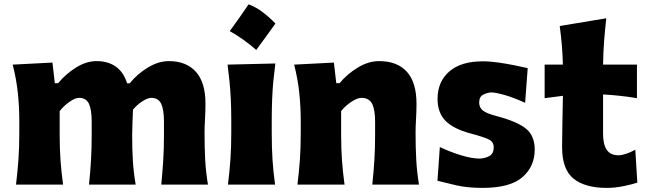

<svg xmlns="http://www.w3.org/2000/svg" viewBox="-20 -873 3060 908"><path d="M742.7 0Q748.5 -60.1 752 -115.7Q755.4 -171.4 755.4 -233.9V-297.9Q755.4 -354.5 742.2 -382.3Q729 -410.2 695.3 -410.2Q678.2 -410.2 653.1 -393.8Q627.9 -377.4 608.9 -354.5Q607.9 -325.2 606.4 -292Q605 -258.8 605 -231.9Q605 -165.5 608.4 -111.3Q611.8 -57.1 621.6 0H400.9Q407.2 -60.1 410.4 -115.7Q413.6 -171.4 413.6 -233.9V-297.9Q413.6 -354.5 400.6 -382.3Q387.7 -410.2 353.5 -410.2Q335.4 -410.2 308.3 -391.1Q281.2 -372.1 262.2 -347.7V-233.9Q262.2 -171.4 266.1 -115.7Q270 -60.1 278.3 0H55.7Q63 -60.1 67.1 -116.9Q71.3 -173.8 71.3 -244.6V-300.8Q71.3 -366.2 64.5 -432.4Q57.6 -498.5 40 -567.4L228 -577.1L239.3 -479.5H254.9Q290 -522.5 338.9 -553.2Q387.7 -584 437 -584Q490.7 -584 527.6 -558.1Q564.5 -532.2 581.1 -479H593.3Q629.4 -523.4 679.4 -553.7Q729.5 -584 778.8 -584Q860.8 -584 906.2 -533.7Q951.7 -483.4 951.7 -382.3Q951.7 -345.2 949.5 -310.1Q947.3 -274.9 947.3 -244.6Q947.3 -173.8 950.4 -116.9Q953.6 -60.1 963.4 0Z M1155.8 -852.6Q1191.3 -839.2 1222.9 -815Q1254.6 -790.8 1282.6 -761.8Q1260.5 -731.2 1238 -699.8Q1215.4 -668.4 1191.8 -636.7Q1164.4 -660.8 1133.2 -683.4Q1102.1 -706 1066.6 -725.8Q1090.3 -758.1 1112.3 -789.7Q1134.3 -821.4 1155.8 -852.6ZM1058.1 0Q1065.4 -60.1 1069.6 -116.9Q1073.7 -173.8 1073.7 -244.6V-300.8Q1073.7 -358.9 1071.5 -403.8Q1069.3 -448.7 1065.4 -488Q1061.5 -527.3 1056.2 -567.4L1282.2 -572.8Q1276.9 -532.2 1272.9 -492.2Q1269 -452.1 1267.1 -406Q1265.1 -359.9 1265.1 -300.8V-244.6Q1265.1 -173.8 1268.8 -116.9Q1272.5 -60.1 1280.8 0Z M1386.7 0Q1394 -60.1 1398.2 -116.9Q1402.3 -173.8 1402.3 -244.6V-300.8Q1402.3 -366.2 1395.5 -432.4Q1388.7 -498.5 1371.1 -567.4L1559.1 -577.1L1570.3 -479.5H1585.9Q1621.1 -522.5 1671.6 -553.2Q1722.2 -584 1772.9 -584Q1858.4 -584 1904.1 -533.7Q1949.7 -483.4 1949.7 -382.3Q1949.7 -345.2 1947.5 -310.1Q1945.3 -274.9 1945.3 -244.6Q1945.3 -173.8 1948.5 -116.9Q1951.7 -60.1 1961.4 0H1740.7Q1747.1 -60.1 1750.5 -115.7Q1753.9 -171.4 1753.9 -233.9V-297.9Q1753.9 -354.5 1739.7 -382.3Q1725.6 -410.2 1689 -410.2Q1669.9 -410.2 1641.1 -391.1Q1612.3 -372.1 1593.3 -347.7V-233.9Q1593.3 -171.4 1597.2 -115.7Q1601.1 -60.1 1609.4 0Z M2262.2 15.6Q2189.9 15.6 2137 3.2Q2084 -9.3 2048.8 -18.1L2060.1 -177.7Q2106.4 -155.3 2158.7 -139.2Q2210.9 -123 2249.5 -123Q2275.9 -124.5 2295.4 -135.7Q2314.9 -147 2314.9 -177.2Q2314.9 -202.1 2290.8 -213.9Q2266.6 -225.6 2204.1 -242.2Q2125 -263.2 2087.2 -301.3Q2049.3 -339.4 2049.3 -405.3Q2049.3 -486.8 2104.7 -534.9Q2160.2 -583 2262.2 -583Q2297.9 -583 2338.4 -577.1Q2378.9 -571.3 2415.5 -563.7Q2452.1 -556.2 2475.6 -550.8L2463.4 -386.7Q2410.6 -411.1 2366.7 -423.6Q2322.8 -436 2301.8 -436Q2283.7 -434.6 2264.9 -425Q2246.1 -415.5 2246.1 -388.2Q2246.1 -364.3 2263.9 -350.1Q2281.7 -335.9 2331.5 -323.2Q2426.3 -297.9 2467.5 -264.4Q2508.8 -231 2508.8 -165.5Q2508.8 -85.9 2450.7 -35.2Q2392.6 15.6 2262.2 15.6Z M2849.6 15.6Q2746.6 15.6 2692.4 -28.1Q2638.2 -71.8 2638.2 -177.2Q2638.2 -231 2639.6 -289.6Q2641.1 -348.1 2642.1 -419.9L2555.7 -408.7V-567.4H2642.1Q2640.6 -616.7 2637 -660.4Q2633.3 -704.1 2627 -750L2847.2 -786.6Q2840.8 -729.5 2836.9 -678.7Q2833 -627.9 2832 -567.4H2992.2V-408.7Q2952.1 -415.5 2911.6 -419.9Q2871.1 -424.3 2832 -426.3V-239.7Q2832 -190.4 2849.4 -164.6Q2866.7 -138.7 2904.8 -138.7Q2920.4 -138.7 2942.1 -146Q2963.9 -153.3 2984.4 -165L2994.1 -9.3Q2971.2 -1.5 2929.9 7.1Q2888.7 15.6 2849.6 15.6Z"/></svg>

Font: Pinar-DS2-FD ExtraBold
Style: Regular
Weight: 800
Designer: Amin Abedi
Version: Version 3.000